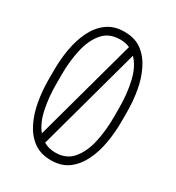

<svg xmlns="http://www.w3.org/2000/svg" viewBox="-163 -763 793 867"><g transform="rotate(30 233.0 -329.5)"><path d="M43 -355Q43 -411 52.5 -465.5Q62 -520 84 -565Q106 -610 142.5 -637Q179 -664 233 -664H234Q288 -664 324 -637Q360 -610 382 -565Q404 -520 413.5 -465.5Q423 -411 423 -355V-305Q423 -249 413.5 -194Q404 -139 382 -94Q360 -49 324 -22Q288 5 234 5H233Q179 5 142.5 -22Q106 -49 84 -94Q62 -139 52.5 -194Q43 -249 43 -305ZM83 -355V-305Q83 -237 95.5 -177Q108 -117 138 -80L284 -614Q262 -624 234 -624H233Q176 -624 143.5 -586Q111 -548 97 -486.5Q83 -425 83 -355ZM233 -35H234Q290 -35 322.5 -73Q355 -111 369 -172.5Q383 -234 383 -305V-355Q383 -427 368.5 -490Q354 -553 319 -589L172 -51Q199 -35 233 -35Z"/></g></svg>

Font: Libertine Sup Light
Style: Regular
Weight: 300
Designer: Bastien Sozeau
Foundry: NBR — Bastien Sozeau
Version: Version 2.003; ttfautohint (v1.8.4.7-5d5b);gftools[0.9.33]